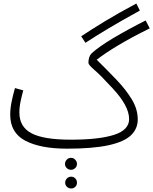

<svg xmlns="http://www.w3.org/2000/svg" viewBox="-20 -823 870 1090"><path d="M465 -580 441 -617Q498 -655 573.5 -701Q649 -747 754 -803L774 -763Q670 -706 596.5 -662Q523 -618 465 -580ZM360 21Q210 21 124 -24Q38 -69 38 -172Q38 -208 46.5 -248.5Q55 -289 65 -323L112 -310Q105 -285 97.5 -250.5Q90 -216 90 -184Q90 -103 158.5 -66.5Q227 -30 382 -30Q542 -30 627.5 -57.5Q713 -85 713 -147Q713 -185 689 -229Q665 -273 619 -322Q551 -396 516.5 -425.5Q482 -455 482 -466Q482 -502 500 -520Q541 -558 623.5 -607Q706 -656 807 -707L830 -662Q725 -610 651.5 -566Q578 -522 529 -484Q589 -425 642 -369.5Q695 -314 728.5 -258.5Q762 -203 762 -145Q762 -92 723.5 -55Q685 -18 596.5 1.5Q508 21 360 21ZM383 141Q369 141 359 131Q349 121 349 108Q349 94 359 83.5Q369 73 383 73Q397 73 407 83.5Q417 94 417 108Q417 121 407 131Q397 141 383 141ZM384 247Q370 247 360 237.5Q350 228 350 214Q350 200 360 190Q370 180 384 180Q398 180 407.5 190Q417 200 417 214Q417 228 407.5 237.5Q398 247 384 247Z"/></svg>

Font: Noto Sans Arabic UI SmCn Lt
Style: Regular
Weight: 300
Width: 4
Designer: Monotype Design Team, Nadine Chahine and Nizar Qandah
Foundry: Monotype Imaging Inc.
Version: Version 2.010; ttfautohint (v1.8.4.7-5d5b)